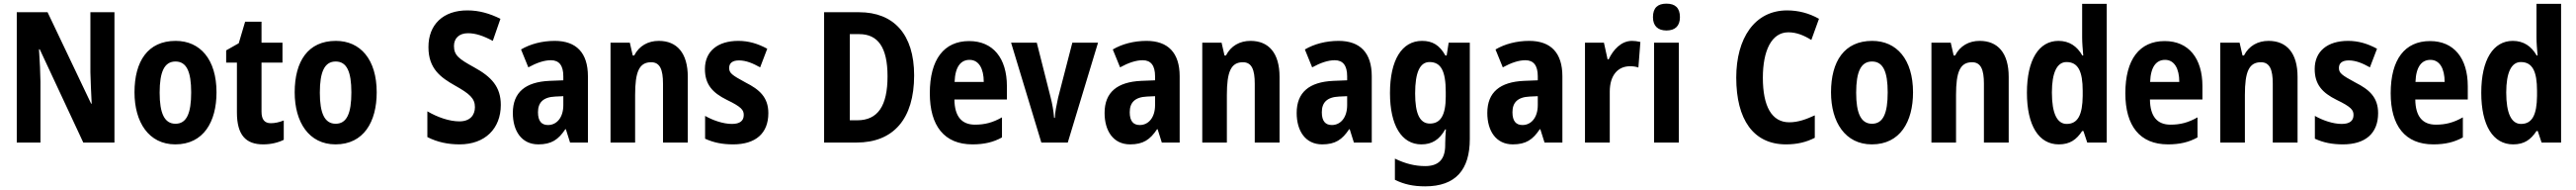

<svg xmlns="http://www.w3.org/2000/svg" viewBox="-20 -781 14136 1041"><path d="M608 0V-714H476V-385C477 -337 480 -279 483 -213H480L241 -714H72V0H202V-333C201 -382 199 -441 194 -511H198L437 0Z M1168 -275C1168 -456 1078 -557 944 -557C791 -557 718 -445 718 -275C718 -112 796 10 942 10C1097 10 1168 -114 1168 -275ZM856 -273C856 -388 882 -444 943 -444C1004 -444 1029 -388 1029 -275C1029 -160 1004 -103 943 -103C882 -103 856 -161 856 -273Z M1466 -106C1432 -106 1415 -126 1415 -169V-438H1530V-547H1415V-662H1325L1290 -544L1221 -505V-438H1280V-165C1280 -41 1329 10 1424 10C1468 10 1507 0 1537 -15V-121C1512 -111 1488 -106 1466 -106Z M2047 -275C2047 -456 1957 -557 1823 -557C1670 -557 1597 -445 1597 -275C1597 -112 1675 10 1821 10C1976 10 2047 -114 2047 -275ZM1735 -273C1735 -388 1761 -444 1822 -444C1883 -444 1908 -388 1908 -275C1908 -160 1883 -103 1822 -103C1761 -103 1735 -161 1735 -273Z M2728 -206C2728 -305 2677 -360 2582 -412C2498 -458 2471 -478 2471 -529C2471 -570 2498 -599 2548 -599C2589 -599 2632 -585 2684 -557L2726 -678C2667 -707 2609 -724 2546 -724C2412 -725 2330 -646 2331 -522C2331 -404 2399 -356 2477 -312C2557 -267 2586 -242 2586 -194C2586 -150 2559 -116 2501 -116C2446 -116 2382 -138 2325 -171V-30C2380 -2 2438 10 2502 10C2642 10 2728 -77 2728 -206Z M3024 -557C2955 -557 2890 -540 2839 -510L2879 -412C2925 -437 2966 -451 3003 -451C3048 -451 3071 -422 3071 -363V-341L2995 -338C2864 -332 2794 -276 2794 -162C2794 -65 2841 10 2934 10C3006 10 3044 -16 3082 -73H3085L3108 0H3206V-363C3206 -492 3142 -557 3024 -557ZM3027 -252 3071 -254V-205C3071 -137 3035 -96 2987 -96C2952 -96 2932 -117 2932 -166C2932 -219 2960 -249 3027 -252Z M3595 -557C3536 -557 3487 -530 3460 -477H3452L3436 -547H3330V0H3465V-261C3465 -387 3487 -440 3553 -440C3601 -440 3618 -400 3618 -323V0H3754V-360C3754 -491 3694 -557 3595 -557Z M4196 -161C4196 -249 4146 -291 4071 -329C3995 -370 3981 -381 3981 -409C3981 -435 3999 -450 4035 -450C4075 -450 4113 -433 4151 -412L4190 -514C4138 -542 4088 -557 4031 -557C3918 -557 3848 -500 3848 -403C3848 -319 3889 -273 3968 -234C4049 -195 4061 -178 4061 -151C4061 -119 4040 -102 3996 -102C3948 -102 3891 -122 3849 -146V-21C3895 0 3943 10 4003 10C4126 10 4196 -50 4196 -161Z M4996 -368C4996 -593 4884 -714 4694 -714H4502V0H4680C4882 0 4996 -129 4996 -368ZM4850 -363C4850 -201 4797 -122 4684 -122H4643V-594H4695C4797 -594 4850 -522 4850 -363Z M5298 -556C5160 -556 5082 -456 5082 -270C5082 -92 5161 10 5316 10C5381 10 5431 -2 5478 -28V-138C5427 -109 5383 -98 5330 -98C5256 -98 5218 -144 5217 -236H5505V-309C5505 -462 5429 -556 5298 -556ZM5300 -453C5351 -453 5378 -405 5378 -332H5218C5221 -417 5253 -453 5300 -453Z M5694 0H5839L6005 -547H5864L5786 -246C5777 -204 5769 -166 5768 -135H5764C5761 -174 5754 -213 5744 -251L5669 -547H5528Z M6271 -557C6202 -557 6137 -540 6086 -510L6126 -412C6172 -437 6213 -451 6250 -451C6295 -451 6318 -422 6318 -363V-341L6242 -338C6111 -332 6041 -276 6041 -162C6041 -65 6088 10 6181 10C6253 10 6291 -16 6329 -73H6332L6355 0H6453V-363C6453 -492 6389 -557 6271 -557ZM6274 -252 6318 -254V-205C6318 -137 6282 -96 6234 -96C6199 -96 6179 -117 6179 -166C6179 -219 6207 -249 6274 -252Z M6842 -557C6783 -557 6734 -530 6707 -477H6699L6683 -547H6577V0H6712V-261C6712 -387 6734 -440 6800 -440C6848 -440 6865 -400 6865 -323V0H7001V-360C7001 -491 6941 -557 6842 -557Z M7325 -557C7256 -557 7191 -540 7140 -510L7180 -412C7226 -437 7267 -451 7304 -451C7349 -451 7372 -422 7372 -363V-341L7296 -338C7165 -332 7095 -276 7095 -162C7095 -65 7142 10 7235 10C7307 10 7345 -16 7383 -73H7386L7409 0H7507V-363C7507 -492 7443 -557 7325 -557ZM7328 -252 7372 -254V-205C7372 -137 7336 -96 7288 -96C7253 -96 7233 -117 7233 -166C7233 -219 7261 -249 7328 -252Z M7783 -557C7672 -557 7607 -452 7607 -271C7607 -94 7671 10 7779 10C7837 10 7878 -15 7910 -72H7914C7912 -49 7910 -18 7910 4V14C7910 96 7870 129 7800 129C7745 129 7691 116 7634 88V204C7684 229 7735 240 7800 240C7968 240 8045 148 8045 -19V-547H7929L7918 -477H7911C7879 -534 7840 -557 7783 -557ZM7824 -441C7886 -441 7913 -393 7913 -277V-252C7913 -149 7884 -104 7826 -104C7771 -104 7745 -157 7745 -269C7745 -384 7771 -441 7824 -441Z M8371 -557C8302 -557 8237 -540 8186 -510L8226 -412C8272 -437 8313 -451 8350 -451C8395 -451 8418 -422 8418 -363V-341L8342 -338C8211 -332 8141 -276 8141 -162C8141 -65 8188 10 8281 10C8353 10 8391 -16 8429 -73H8432L8455 0H8553V-363C8553 -492 8489 -557 8371 -557ZM8374 -252 8418 -254V-205C8418 -137 8382 -96 8334 -96C8299 -96 8279 -117 8279 -166C8279 -219 8307 -249 8374 -252Z M8935 -557C8876 -557 8832 -509 8807 -456H8801L8781 -547H8677V0H8813V-279C8813 -369 8858 -418 8924 -418C8941 -418 8957 -416 8970 -411L8981 -551C8965 -555 8949 -557 8935 -557Z M9124 -761C9077 -761 9050 -739 9050 -687C9050 -637 9079 -614 9124 -614C9170 -614 9198 -637 9198 -687C9198 -738 9172 -761 9124 -761ZM9192 -547H9056V0H9192Z M9793 -604C9838 -604 9879 -587 9919 -562L9961 -678C9906 -709 9847 -724 9786 -724C9607 -724 9507 -570 9507 -356C9507 -126 9601 10 9780 10C9841 10 9891 -2 9938 -26V-149C9890 -127 9846 -111 9798 -111C9702 -111 9653 -198 9653 -355C9653 -502 9700 -604 9793 -604Z M10477 -275C10477 -456 10387 -557 10253 -557C10100 -557 10027 -445 10027 -275C10027 -112 10105 10 10251 10C10406 10 10477 -114 10477 -275ZM10165 -273C10165 -388 10191 -444 10252 -444C10313 -444 10338 -388 10338 -275C10338 -160 10313 -103 10252 -103C10191 -103 10165 -161 10165 -273Z M10843 -557C10784 -557 10735 -530 10708 -477H10700L10684 -547H10578V0H10713V-261C10713 -387 10735 -440 10801 -440C10849 -440 10866 -400 10866 -323V0H11002V-360C11002 -491 10942 -557 10843 -557Z M11277 10C11338 10 11374 -16 11405 -63H11412L11433 0H11540V-760H11405V-575C11405 -547 11408 -512 11411 -477H11406C11377 -528 11334 -557 11275 -557C11168 -557 11102 -454 11102 -273C11102 -93 11167 10 11277 10ZM11320 -102C11268 -102 11239 -159 11239 -274C11239 -383 11267 -441 11319 -441C11383 -441 11408 -390 11408 -283V-256C11407 -151 11381 -102 11320 -102Z M11858 -556C11720 -556 11642 -456 11642 -270C11642 -92 11721 10 11876 10C11941 10 11991 -2 12038 -28V-138C11987 -109 11943 -98 11890 -98C11816 -98 11778 -144 11777 -236H12065V-309C12065 -462 11989 -556 11858 -556ZM11860 -453C11911 -453 11938 -405 11938 -332H11778C11781 -417 11813 -453 11860 -453Z M12428 -557C12369 -557 12320 -530 12293 -477H12285L12269 -547H12163V0H12298V-261C12298 -387 12320 -440 12386 -440C12434 -440 12451 -400 12451 -323V0H12587V-360C12587 -491 12527 -557 12428 -557Z M13029 -161C13029 -249 12979 -291 12904 -329C12828 -370 12814 -381 12814 -409C12814 -435 12832 -450 12868 -450C12908 -450 12946 -433 12984 -412L13023 -514C12971 -542 12921 -557 12864 -557C12751 -557 12681 -500 12681 -403C12681 -319 12722 -273 12801 -234C12882 -195 12894 -178 12894 -151C12894 -119 12873 -102 12829 -102C12781 -102 12724 -122 12682 -146V-21C12728 0 12776 10 12836 10C12959 10 13029 -50 13029 -161Z M13314 -556C13176 -556 13098 -456 13098 -270C13098 -92 13177 10 13332 10C13397 10 13447 -2 13494 -28V-138C13443 -109 13399 -98 13346 -98C13272 -98 13234 -144 13233 -236H13521V-309C13521 -462 13445 -556 13314 -556ZM13316 -453C13367 -453 13394 -405 13394 -332H13234C13237 -417 13269 -453 13316 -453Z M13770 10C13831 10 13867 -16 13898 -63H13905L13926 0H14033V-760H13898V-575C13898 -547 13901 -512 13904 -477H13899C13870 -528 13827 -557 13768 -557C13661 -557 13595 -454 13595 -273C13595 -93 13660 10 13770 10ZM13813 -102C13761 -102 13732 -159 13732 -274C13732 -383 13760 -441 13812 -441C13876 -441 13901 -390 13901 -283V-256C13900 -151 13874 -102 13813 -102Z"/></svg>

Font: Noto Sans Devanagari Condensed
Style: Bold
Weight: 700
Width: 3
Designer: Jelle Bosma - Monotype Design Team
Foundry: Monotype Imaging Inc.
Version: Version 2.004